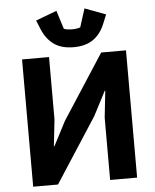

<svg xmlns="http://www.w3.org/2000/svg" viewBox="-62 -997 847 1049"><g transform="rotate(-5 362.0 -473.0)"><path d="M77 0V-698H225V-357L209 -210H212L281 -343L511 -698H647V0H499V-341L515 -488H512L443 -355L213 0ZM364 -740Q298 -740 257 -769Q216 -798 193 -852L172 -903L287 -946L319 -845Q325 -842 338 -840Q351 -838 364 -838Q377 -838 390 -840Q403 -842 409 -845L441 -946L556 -903L535 -852Q513 -798 471.5 -769Q430 -740 364 -740Z"/></g></svg>

Font: IBM Plex Sans Var
Style: Regular
Weight: 400
Designer: Mike Abbink, Paul van der Laan, Pieter van Rosmalen
Foundry: Bold Monday
Version: Version 3.000